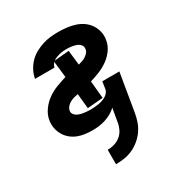

<svg xmlns="http://www.w3.org/2000/svg" viewBox="-175 -655 950 1005"><g transform="rotate(-30 300.0 -152.5)"><path d="M236 223V136Q256 136 276.5 130Q297 124 314 110.5Q331 97 340.5 77.5Q350 58 353 38L367 -43Q352 -29 334 -19Q316 -9 297 -3Q278 3 259 5.5Q240 8 221 8Q197 8 174 5Q151 2 130 -6.5Q109 -15 92 -29.5Q75 -44 64 -63.5Q53 -83 49 -105.5Q45 -128 49 -152Q54 -182 73.5 -209Q93 -236 119 -254.5Q145 -273 175 -284.5Q205 -296 235 -305L224 -403Q219 -397 215 -390Q211 -383 210 -376H93V-379Q97 -402 109 -424.5Q121 -447 139 -465.5Q157 -484 179.5 -496Q202 -508 225 -515.5Q248 -523 272 -525.5Q296 -528 319 -528Q345 -528 370.5 -525Q396 -522 419.5 -514.5Q443 -507 462.5 -493.5Q482 -480 495.5 -460.5Q509 -441 515 -416.5Q521 -392 516 -366Q512 -337 493.5 -311Q475 -285 449.5 -267Q424 -249 395.5 -237.5Q367 -226 339 -218L349 -113L255 -105L246 -195Q234 -193 221.5 -189.5Q209 -186 197.5 -180Q186 -174 177 -163.5Q168 -153 166 -141Q164 -131 169 -122Q174 -113 183 -107.5Q192 -102 201.5 -99Q211 -96 221.5 -94.5Q232 -93 242.5 -92Q253 -91 264 -91Q275 -91 286.5 -92Q298 -93 309.5 -94.5Q321 -96 332.5 -99.5Q344 -103 354.5 -108.5Q365 -114 373.5 -123.5Q382 -133 384 -144L391 -189H494L456 38Q452 63 443.5 88Q435 113 420 135Q405 157 383.5 175Q362 193 337.5 204Q313 215 287.5 219Q262 223 236 223ZM328 -326Q339 -329 350 -332.5Q361 -336 371.5 -342.5Q382 -349 390 -358.5Q398 -368 399 -379Q402 -394 392.5 -405Q383 -416 369.5 -420.5Q356 -425 341.5 -427Q327 -429 312 -429Q301 -429 290.5 -428Q280 -427 270 -424.5Q260 -422 249.5 -418Q239 -414 230 -407L318 -415Z"/></g></svg>

Font: Iosevka Extended
Style: Bold Italic
Weight: 700
Width: 7
Italic angle: -9°
Monospace: yes
Designer: Belleve Invis
Foundry: Belleve Invis
Version: Version 32.5.0; ttfautohint (v1.8.4)